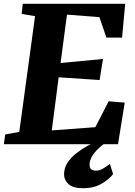

<svg xmlns="http://www.w3.org/2000/svg" viewBox="-30 -763 716 1016"><path d="M-9.5 0 -2.5 -51.5 72 -65 155.5 -677.5 84.5 -689.5 90.5 -743H632.5L616 -564H533L496 -672.5L324.5 -685.5L290.5 -429.5L515 -451L497 -339.5L280.5 -354L244 -73L474.5 -90L545 -227L630 -220L594.5 0ZM409 233Q356.5 233 332.8 211.5Q309 190 309 160Q309 126 327.2 98.2Q345.5 70.5 373.8 48.2Q402 26 433.2 8.8Q464.5 -8.5 490 -21.5L517.5 -29L545 -18.5Q512.5 2 490 23.8Q467.5 45.5 456 66.2Q444.5 87 444 105Q443.5 126 453 133Q462.5 140 476.5 140Q497 140 513.8 130Q530.5 120 551.5 104.5L568.5 158.5Q548.5 184.5 508 208.8Q467.5 233 409 233Z"/></svg>

Font: Merriweather Light 18pt Black
Style: Italic
Weight: 900
Italic angle: -7.8°
Version: Version 2.101